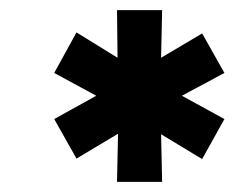

<svg xmlns="http://www.w3.org/2000/svg" viewBox="-20 -739 463 379"><path d="M379 -425 298 -474 300 -380H211L213 -475L131 -426L87 -504L170 -550L87 -595L131 -675L212 -625L211 -719H300L298 -625L379 -673L423 -595L339 -550L423 -504Z"/></svg>

Font: TypoPRO Montserrat Alternates
Style: Bold Italic
Weight: 700
Italic angle: -11.3°
Designer: Julieta Ulanovsky
Foundry: Julieta Ulanovsky
Version: Version 6.001